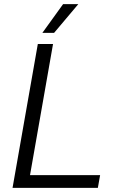

<svg xmlns="http://www.w3.org/2000/svg" viewBox="-20 -914 577 934"><path d="M164 -700H238L126 -62H467L456 0H41ZM287 -894H361L243 -754H186Z"/></svg>

Font: Sarabun Light
Style: Italic
Weight: 300
Italic angle: -10°
Designer: Suppakit Chalermlarp | Katatrad Co.,Ltd.
Foundry: Cadson Demak Co.,Ltd.
Version: Version 1.000; ttfautohint (v1.6)